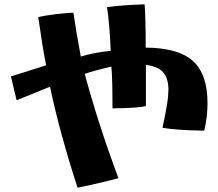

<svg xmlns="http://www.w3.org/2000/svg" viewBox="-20 -820 1000 879"><path d="M209 -423 56 -361 30 -470 191 -521Q174 -608 155 -742Q186 -749 235 -755Q284 -761 316 -762Q328 -678 350 -561Q374 -569 415 -577Q456 -585 487 -587Q481 -717 470 -787Q534 -797 642 -800Q647 -743 647 -602Q796 -601 863 -541Q930 -481 930 -348Q930 -284 915 -222Q795 -223 724 -235Q739 -306 745 -343.5Q751 -381 751 -408Q751 -462 727 -489Q703 -516 648 -523V-334Q607 -325 495 -324Q495 -460 490 -515Q415 -498 368 -482Q427 -261 522 -4Q393 29 335 39Q253 -213 209 -423Z"/></svg>

Font: Otomanopee
Style: Regular
Weight: 400
Designer: Das Ende der Wildnis
Foundry: Gutenberg Labo
Version: Version 3.000